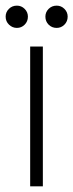

<svg xmlns="http://www.w3.org/2000/svg" viewBox="-44 -661 260 681"><path d="M63 0V-496H108V0ZM16 -562Q0 -562 -12 -573.5Q-24 -585 -24 -602Q-24 -618 -12.5 -629.5Q-1 -641 16 -641Q32 -641 43.5 -629.5Q55 -618 55 -602Q55 -585 43.5 -573.5Q32 -562 16 -562ZM157 -562Q140 -562 128.5 -573.5Q117 -585 117 -602Q117 -618 128.5 -629.5Q140 -641 157 -641Q173 -641 184.5 -629.5Q196 -618 196 -602Q196 -585 184.5 -573.5Q173 -562 157 -562Z"/></svg>

Font: DM Sans 28pt ExtraLight
Style: Regular
Weight: 250
Version: Version 4.004;gftools[0.9.30]